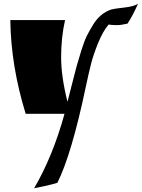

<svg xmlns="http://www.w3.org/2000/svg" viewBox="-20 -607 756 1024"><path d="M660 -481Q626 -473 603 -473Q580 -473 559 -476Q528 -439 503 -377Q478 -315 465.5 -266Q453 -217 438 -146Q362 216 286 368Q236 383 162 397Q262 226 324 0H117Q38 -256 35 -500H327Q306 -407 306 -302.5Q306 -198 340 -64Q347 -91 364 -158.5Q381 -226 389 -255Q397 -284 413.5 -337Q430 -390 443.5 -416.5Q457 -443 477 -476Q513 -535 572 -556Q589 -561 641 -566.5Q693 -572 716 -587Q689 -525 660 -481Z"/></svg>

Font: Ruslan Display
Style: Regular
Weight: 400
Version: Version 1.001